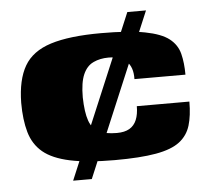

<svg xmlns="http://www.w3.org/2000/svg" viewBox="-43 -569 670 615"><g transform="rotate(-5 291.5 -261.5)"><path d="M307 -54Q219 -54 163 -66Q107 -78 77 -103Q47 -128 35.5 -168Q24 -208 24 -263Q25 -337 50.5 -381Q76 -425 136 -444Q196 -463 298 -463Q387 -463 439 -453Q491 -443 516 -423.5Q541 -404 548.5 -374.5Q556 -345 556 -307H392Q393 -346 372.5 -364.5Q352 -383 315 -383Q288 -383 266.5 -373Q245 -363 233.5 -337Q222 -311 222 -263Q223 -215 232.5 -188Q242 -161 263.5 -150.5Q285 -140 321 -140Q346 -140 361.5 -149Q377 -158 384.5 -176Q392 -194 392 -220H561Q561 -175 551.5 -143.5Q542 -112 516 -92Q490 -72 439.5 -63Q389 -54 307 -54ZM168 0 388 -523H448L228 0Z"/></g></svg>

Font: Genos Black
Style: Regular
Weight: 900
Designer: Robert E. Leuschke
Foundry: Robert E. Leuschke
Version: Version 1.010